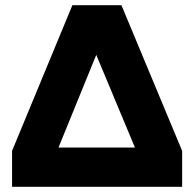

<svg xmlns="http://www.w3.org/2000/svg" viewBox="-20 -720 748 740"><path d="M26.5 0V-138.5L259 -700H448L682 -138.5V0ZM205.5 -151.5H500L351 -508.5Z"/></svg>

Font: Geologica Roman
Style: Bold
Weight: 700
Designer: Sindre Bremnes, Frode Helland
Foundry: Monokrom Skriftforlag AS
Version: Version 1.010;gftools[0.9.28]